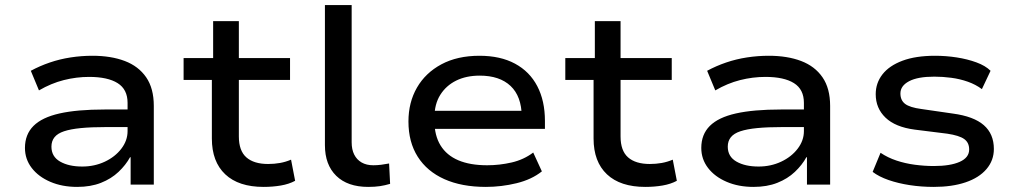

<svg xmlns="http://www.w3.org/2000/svg" viewBox="-20 -725 3986 754"><path d="M283 9Q224 9 177.5 -11Q131 -31 104.5 -65.5Q78 -100 78 -144Q78 -197 111.5 -230.5Q145 -264 214 -279.5Q283 -295 391 -295H498V-226H397Q338 -226 297.5 -222Q257 -218 231.5 -209.5Q206 -201 194 -186Q182 -171 182 -149Q182 -110 216 -90.5Q250 -71 303 -71Q351 -71 391.5 -90Q432 -109 456.5 -141Q481 -173 481 -210V-321Q481 -374 442 -398.5Q403 -423 330 -423Q280 -423 230.5 -410.5Q181 -398 133 -370L101 -447Q136 -466 175.5 -479.5Q215 -493 257.5 -499.5Q300 -506 343 -506Q416 -506 470 -485.5Q524 -465 554 -421.5Q584 -378 584 -309V0H493V-107L491 -108Q474 -77 445.5 -50Q417 -23 376.5 -7Q336 9 283 9Z M1015 9Q917 9 864.5 -40.5Q812 -90 812 -181V-411H701V-497H817V-642H918V-497H1119V-411H918V-189Q918 -133 947.5 -107Q977 -81 1033 -81Q1057 -81 1079.5 -85Q1102 -89 1123 -98L1139 -15Q1115 -2 1083 3.5Q1051 9 1015 9Z M1426 9Q1345 9 1300.5 -34.5Q1256 -78 1256 -155V-705H1361V-166Q1361 -138 1371 -118Q1381 -98 1400 -87Q1419 -76 1446 -76Q1461 -76 1477 -78Q1493 -80 1508 -83L1512 -3Q1492 3 1472 6Q1452 9 1426 9Z M1888 9Q1793 9 1725 -21.5Q1657 -52 1620.5 -109.5Q1584 -167 1584 -248Q1584 -323 1617.5 -381Q1651 -439 1713.5 -472.5Q1776 -506 1863 -506Q1945 -506 2002.5 -475Q2060 -444 2090 -386.5Q2120 -329 2120 -250V-219H1664V-290H2050L2029 -268Q2028 -347 1985 -387.5Q1942 -428 1864 -428Q1811 -428 1771.5 -408.5Q1732 -389 1709 -352.5Q1686 -316 1686 -263V-251Q1686 -193 1710 -154Q1734 -115 1780 -95.5Q1826 -76 1893 -76Q1942 -76 1989.5 -87Q2037 -98 2074 -126L2108 -52Q2068 -20 2008.5 -5.5Q1949 9 1888 9Z M2514 9Q2416 9 2363.5 -40.5Q2311 -90 2311 -181V-411H2200V-497H2316V-642H2417V-497H2618V-411H2417V-189Q2417 -133 2446.5 -107Q2476 -81 2532 -81Q2556 -81 2578.5 -85Q2601 -89 2622 -98L2638 -15Q2614 -2 2582 3.5Q2550 9 2514 9Z M2939 9Q2880 9 2833.5 -11Q2787 -31 2760.5 -65.5Q2734 -100 2734 -144Q2734 -197 2767.5 -230.5Q2801 -264 2870 -279.5Q2939 -295 3047 -295H3154V-226H3053Q2994 -226 2953.5 -222Q2913 -218 2887.5 -209.5Q2862 -201 2850 -186Q2838 -171 2838 -149Q2838 -110 2872 -90.5Q2906 -71 2959 -71Q3007 -71 3047.5 -90Q3088 -109 3112.5 -141Q3137 -173 3137 -210V-321Q3137 -374 3098 -398.5Q3059 -423 2986 -423Q2936 -423 2886.5 -410.5Q2837 -398 2789 -370L2757 -447Q2792 -466 2831.5 -479.5Q2871 -493 2913.5 -499.5Q2956 -506 2999 -506Q3072 -506 3126 -485.5Q3180 -465 3210 -421.5Q3240 -378 3240 -309V0H3149V-107L3147 -108Q3130 -77 3101.5 -50Q3073 -23 3032.5 -7Q2992 9 2939 9Z M3647 9Q3598 9 3552.5 2Q3507 -5 3469.5 -18Q3432 -31 3407 -50L3438 -125Q3466 -106 3500.5 -94.5Q3535 -83 3573 -78Q3611 -73 3647 -73Q3712 -73 3749 -89.5Q3786 -106 3786 -138Q3786 -165 3766.5 -179Q3747 -193 3700 -200L3572 -216Q3496 -226 3457.5 -263Q3419 -300 3419 -355Q3419 -399 3445.5 -433Q3472 -467 3524 -486.5Q3576 -506 3652 -506Q3695 -506 3737 -499.5Q3779 -493 3814.5 -480Q3850 -467 3870 -447L3836 -375Q3812 -393 3781 -404Q3750 -415 3716 -419.5Q3682 -424 3649 -424Q3584 -424 3550 -406Q3516 -388 3516 -358Q3516 -331 3534.5 -317Q3553 -303 3598 -297L3722 -279Q3804 -268 3843.5 -233.5Q3883 -199 3883 -140Q3883 -95 3854 -61Q3825 -27 3772 -9Q3719 9 3647 9Z"/></svg>

Font: Nunito Sans 7pt SemiExpanded Medium
Style: Regular
Weight: 500
Width: 6
Designer: Vernon Adams
Foundry: Vernon Adams
Version: Version 3.101;gftools[0.9.27]